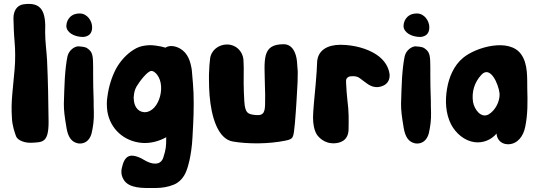

<svg xmlns="http://www.w3.org/2000/svg" viewBox="-20 -733 2758 982"><path d="M220.7 -424.8C218.8 -465.8 210.9 -519.5 210.9 -567.4C215.8 -672.9 194.3 -724.6 99.6 -710.9C68.4 -706.1 48.8 -679.7 48.8 -639.6C49.8 -599.6 50.8 -562.5 54.7 -518.6C56.6 -496.1 57.6 -474.6 57.6 -453.1C57.6 -387.7 54.7 -384.8 43 -253.9C39.1 -210.9 38.1 -170.9 41 -130.9C42 -91.8 55.7 -53.7 62.5 -35.2C71.3 -13.7 109.4 -1 141.6 -2.9C198.2 -5.9 228.5 -2.9 228.5 -109.4C227.5 -214.8 225.6 -319.3 220.7 -424.8Z M319.3 -601.6V-600.6C319.3 -568.4 357.4 -543.9 406.2 -543.9C433.6 -546.9 451.2 -560.5 451.2 -593.8C451.2 -625 426.8 -664.1 387.7 -664.1C372.1 -664.1 354.5 -661.1 338.9 -646.5C328.1 -635.7 320.3 -621.1 319.3 -601.6ZM459 -218.8C450.2 -437.5 470.7 -457 422.9 -488.3C415 -493.2 388.7 -496.1 379.9 -496.1C361.3 -495.1 333 -477.5 325.2 -445.3C318.4 -413.1 314.5 -376 311.5 -332L308.6 -266.6C307.6 -245.1 307.6 -223.6 306.6 -202.1C306.6 -168 309.6 -141.6 320.3 -78.1C328.1 -32.2 345.7 -6.8 377.9 0C381.8 1 385.7 1 389.6 1C412.1 1 437.5 -11.7 448.2 -49.8C457 -87.9 460.9 -120.1 460 -159.2C459 -179.7 459 -199.2 459 -218.8Z M967.8 -93.8C969.7 -128.9 970.7 -164.1 970.7 -200.2V-206.1C970.7 -240.2 969.7 -273.4 966.8 -306.6C965.8 -317.4 964.8 -328.1 963.9 -340.8L960.9 -376C954.1 -418.9 941.4 -460.9 901.4 -484.4C878.9 -497.1 848.6 -503.9 826.2 -489.3C809.6 -494.1 793 -498 774.4 -500C765.6 -501 756.8 -502 748 -502C739.3 -502 731.4 -501 722.7 -500C700.2 -497.1 681.6 -490.2 665 -479.5C630.9 -459 596.7 -423.8 573.2 -380.9C550.8 -337.9 536.1 -290 529.3 -238.3C527.3 -226.6 526.4 -214.8 526.4 -202.1C526.4 -189.5 527.3 -175.8 529.3 -162.1C543.9 -75.2 612.3 -9.8 707 -2C750 1 793.9 -10.7 830.1 -31.2C830.1 16.6 829.1 29.3 815.4 72.3C801.8 115.2 756.8 109.4 716.8 85C696.3 72.3 677.7 65.4 661.1 63.5C630.9 59.6 616.2 82 608.4 106.4C599.6 134.8 595.7 157.2 612.3 185.5C639.6 232.4 715.8 228.5 757.8 228.5H776.4C807.6 228.5 839.8 223.6 870.1 210.9C898.4 199.2 919.9 173.8 931.6 145.5C947.3 106.4 954.1 63.5 958 37.1C964.8 -8.8 964.8 -47.9 967.8 -93.8ZM772.5 -362.3C835.9 -309.6 796.9 -159.2 719.7 -159.2H716.8C680.7 -162.1 664.1 -195.3 664.1 -230.5C663.1 -232.4 663.1 -234.4 664.1 -237.3C665 -257.8 669.9 -276.4 678.7 -291C695.3 -319.3 735.4 -370.1 753.9 -370.1C760.7 -370.1 766.6 -367.2 772.5 -362.3Z M1054.7 -434.6C1051.8 -413.1 1049.8 -385.7 1048.8 -351.6V-323.2C1048.8 -297.9 1049.8 -272.5 1051.8 -246.1C1060.5 -136.7 1093.8 -20.5 1172.9 -8.8C1249 3.9 1354.5 3.9 1439.5 -13.7C1482.4 -22.5 1480.5 -27.3 1488.3 -102.5C1495.1 -179.7 1499 -258.8 1502 -313.5L1502.9 -366.2L1499 -418C1495.1 -460.9 1476.6 -506.8 1430.7 -506.8C1316.4 -506.8 1333 -426.8 1335 -292C1335.9 -262.7 1336.9 -236.3 1335.9 -211.9C1335.9 -164.1 1332 -140.6 1289.1 -144.5C1247.1 -148.4 1233.4 -154.3 1229.5 -215.8C1225.6 -277.3 1225.6 -341.8 1226.6 -384.8L1225.6 -417C1226.6 -457 1201.2 -495.1 1158.2 -503.9C1108.4 -512.7 1061.5 -481.4 1054.7 -434.6Z M1601.6 -408.2C1601.6 -392.6 1598.6 -351.6 1594.7 -304.7C1587.9 -235.4 1581.1 -160.2 1581.1 -135.7V-130.9C1581.1 -100.6 1585.9 -67.4 1601.6 -43C1618.2 -21.5 1638.7 -7.8 1664.1 -2C1670.9 -1 1677.7 0 1684.6 0C1719.7 0 1759.8 -13.7 1762.7 -67.4C1763.7 -122.1 1764.6 -162.1 1756.8 -220.7C1753.9 -251 1751 -280.3 1750 -310.5V-321.3C1750 -324.2 1751 -328.1 1752.9 -331.1C1756.8 -337.9 1766.6 -342.8 1774.4 -342.8C1793.9 -344.7 1809.6 -341.8 1820.3 -333C1831.1 -324.2 1842.8 -316.4 1854.5 -307.6C1860.4 -302.7 1867.2 -298.8 1875 -294.9C1889.6 -287.1 1912.1 -284.2 1932.6 -292C1955.1 -298.8 1972.7 -317.4 1972.7 -345.7V-351.6C1968.8 -385.7 1950.2 -424.8 1903.3 -455.1C1856.4 -485.4 1791 -502.9 1724.6 -503.9H1720.7C1657.2 -503.9 1601.6 -477.5 1601.6 -408.2Z M2043.9 -601.6V-600.6C2043.9 -568.4 2082 -543.9 2130.9 -543.9C2158.2 -546.9 2175.8 -560.5 2175.8 -593.8C2175.8 -625 2151.4 -664.1 2112.3 -664.1C2096.7 -664.1 2079.1 -661.1 2063.5 -646.5C2052.7 -635.7 2044.9 -621.1 2043.9 -601.6ZM2183.6 -218.8C2174.8 -437.5 2195.3 -457 2147.5 -488.3C2139.6 -493.2 2113.3 -496.1 2104.5 -496.1C2085.9 -495.1 2057.6 -477.5 2049.8 -445.3C2043 -413.1 2039.1 -376 2036.1 -332L2033.2 -266.6C2032.2 -245.1 2032.2 -223.6 2031.2 -202.1C2031.2 -168 2034.2 -141.6 2044.9 -78.1C2052.7 -32.2 2070.3 -6.8 2102.5 0C2106.4 1 2110.4 1 2114.3 1C2136.7 1 2162.1 -11.7 2172.9 -49.8C2181.6 -87.9 2185.5 -120.1 2184.6 -159.2C2183.6 -179.7 2183.6 -199.2 2183.6 -218.8Z M2676.8 -278.3C2675.8 -335.9 2680.7 -406.2 2645.5 -455.1C2585 -541 2413.1 -492.2 2347.7 -436.5C2301.8 -398.4 2276.4 -338.9 2266.6 -280.3C2255.9 -218.8 2258.8 -152.3 2287.1 -96.7C2311.5 -50.8 2355.5 -12.7 2407.2 -5.9C2449.2 0 2493.2 -17.6 2519.5 -49.8C2520.5 -39.1 2523.4 -28.3 2530.3 -18.6C2542 -2 2560.5 4.9 2579.1 4.9C2628.9 3.9 2657.2 -39.1 2666 -83C2679.7 -146.5 2678.7 -214.8 2676.8 -278.3ZM2478.5 -147.5C2440.4 -127 2406.2 -172.9 2399.4 -210.9C2391.6 -262.7 2406.2 -311.5 2441.4 -349.6C2487.3 -401.4 2530.3 -302.7 2535.2 -253.9C2537.1 -214.8 2513.7 -168 2478.5 -147.5Z"/></svg>

Font: Day Care
Style: Regular
Weight: 400
Designer: Noponies
Version: Version 1.000;PS 001.000;hotconv 1.0.88;makeotf.lib2.5.64775